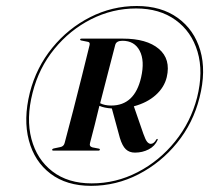

<svg xmlns="http://www.w3.org/2000/svg" viewBox="-20 -758 680 624"><path d="M276 -154Q196.5 -154 144.2 -193.5Q92 -233 73.8 -301.8Q55.5 -370.5 77 -457Q98 -539 149.8 -602.5Q201.5 -666 273 -702.2Q344.5 -738.5 424.5 -738.5Q504 -738.5 557.5 -700Q611 -661.5 630.8 -594.5Q650.5 -527.5 628.5 -441Q608 -358.5 555.5 -293.8Q503 -229 430.2 -191.5Q357.5 -154 276 -154ZM278 -162Q357 -162 427.5 -198.5Q498 -235 549 -298.2Q600 -361.5 620.5 -441Q641.5 -524.5 622 -590Q602.5 -655.5 550.5 -693Q498.5 -730.5 422.5 -730.5Q345.5 -730.5 276.2 -695.5Q207 -660.5 156.8 -599Q106.5 -537.5 86 -457Q64.5 -373 82.2 -306.2Q100 -239.5 150.5 -200.8Q201 -162 278 -162ZM522 -507.5Q514 -474 486 -449Q458 -424 415 -412.5L446 -323Q453 -303 458.5 -296.8Q464 -290.5 470 -290.5Q480 -290.5 488 -304.5Q489.5 -307 491.5 -306.5Q493 -306 492.5 -303.5Q483.5 -283 463.2 -272.5Q443 -262 418.5 -262Q400.5 -262 389 -272.8Q377.5 -283.5 369.5 -310L343.5 -405.5Q318.5 -407 303 -414Q295.5 -382.5 287.8 -352Q280 -321.5 272.5 -293Q269.5 -282 280.5 -279L301 -275Q305 -274.5 304.5 -272Q304 -268.5 300.5 -268.5H153.5Q149 -268.5 149.5 -272Q150 -274 154.5 -275.5L176 -280Q187 -282 190 -293Q203.5 -343 218 -399.5Q232.5 -456 246.2 -510.8Q260 -565.5 271 -611Q273.5 -620.5 266 -622L243.5 -626.5Q240 -627.5 240.5 -630Q241 -632.5 245 -632.5H379Q457 -632.5 496.2 -599.2Q535.5 -566 522 -507.5ZM354.5 -612Q343 -568 330.5 -519.5Q318 -471 305.5 -422.5Q320 -415 341.5 -415Q417.5 -415 438.5 -506Q451 -560.5 434 -593Q417 -625.5 378 -625.5Q358 -625.5 354.5 -612Z"/></svg>

Font: Fraunces 144pt SemiBold
Style: Italic
Weight: 600
Italic angle: -16°
Version: Version 1.000;[0bf87f6ff]